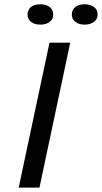

<svg xmlns="http://www.w3.org/2000/svg" viewBox="-20 -857 466 877"><path d="M65.4 0ZM206.1 -662.1H300.8L160.2 0H65.4ZM106 -790.5Q106 -812.5 121.3 -825Q136.7 -837.4 164.6 -837.4Q190.9 -837.4 207 -825Q223.1 -812.5 223.1 -790.5Q223.1 -770 207 -757.3Q190.9 -744.6 164.6 -744.6Q136.7 -744.6 121.3 -757.3Q106 -770 106 -790.5ZM308.1 -790.5Q308.1 -812.5 324 -825Q339.8 -837.4 366.2 -837.4Q393.1 -837.4 409.4 -825Q425.8 -812.5 425.8 -790.5Q425.8 -770 409.4 -757.3Q393.1 -744.6 366.2 -744.6Q339.8 -744.6 324 -757.3Q308.1 -770 308.1 -790.5Z"/></svg>

Font: PT Astra Sans
Style: Italic
Weight: 400
Italic angle: -16°
Designer: A.Korolkova, I. Chaeva
Foundry: ParaType Ltd
Version: Version 1.001; ttfautohint (v1.6)